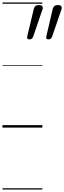

<svg xmlns="http://www.w3.org/2000/svg" viewBox="-20 -1030 519 1550"><path d="M218 -712Q204 -712 201 -719Q198 -726 200 -736L253 -959Q256 -972 265.5 -980.5Q275 -989 294 -989Q315 -989 321.5 -979.5Q328 -970 324 -957L248 -735Q244 -725 237.5 -718.5Q231 -712 218 -712ZM371 -712Q357 -712 354.5 -719Q352 -726 354 -736L406 -959Q409 -972 418.5 -980.5Q428 -989 447 -989Q468 -989 474.5 -979.5Q481 -970 477 -957L401 -735Q397 -725 390.5 -718.5Q384 -712 371 -712ZM0 490H322V500H0ZM0 -20H322V0H0ZM0 -505H322V-500H0ZM0 -1010H322V-1000H0Z"/></svg>

Font: Playwrite AU NSW Guides
Style: Regular
Weight: 400
Designer: Veronika Burian, José Scaglione
Foundry: TypeTogether
Version: Version 1.003